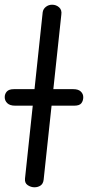

<svg xmlns="http://www.w3.org/2000/svg" viewBox="-36 -794 376 814"><path d="M110 0Q95 0 81.5 -9Q68 -18 70 -37L145 -742Q147 -756 158.5 -765Q170 -774 185 -774Q202 -774 214.5 -763Q227 -752 224 -732L149 -32Q147 -15 136 -7.5Q125 0 110 0ZM-16 -382Q-16 -396 -7 -406Q2 -416 23 -416H275Q296 -416 306.5 -406Q317 -396 317 -382Q317 -367 309 -356.5Q301 -346 279 -346H28Q6 -346 -5 -356.5Q-16 -367 -16 -382Z"/></svg>

Font: Edu NSW ACT Foundation Medium
Style: Regular
Weight: 500
Version: Version 1.003